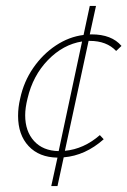

<svg xmlns="http://www.w3.org/2000/svg" viewBox="-20 -528 430 648"><path d="M390 -373 372 -356Q340 -390 283 -390H279L199 -19Q263 -25 317 -72L330 -58Q268 -3 195 3L174 100H153L174 4Q112 3 76.5 -35Q41 -73 41 -137Q41 -166 48 -195Q60 -252 92 -298.5Q124 -345 168.5 -374.5Q213 -404 262 -410L283 -508H304L283 -412H289Q357 -412 390 -373ZM257 -388Q193 -378 142 -325.5Q91 -273 73 -196Q65 -164 65 -139Q65 -85 95 -52Q125 -19 178 -18Z"/></svg>

Font: Ysabeau Extralight
Style: Italic
Weight: 200
Italic angle: -12°
Designer: Christian Thalmann (Catharsis Fonts)
Version: Version 0.003